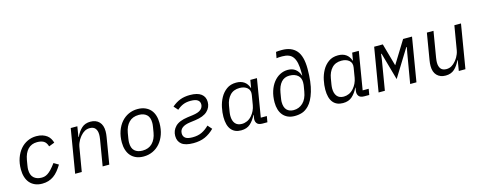

<svg xmlns="http://www.w3.org/2000/svg" viewBox="-31 -1462 5463 2185"><g transform="rotate(-15 2700.0 -370.0)"><path d="M270 12Q222 12 185.5 -4Q149 -20 124.5 -48.5Q100 -77 87.5 -117.5Q75 -158 75 -206Q75 -280 96 -339.5Q117 -399 153 -441Q189 -483 237.5 -505.5Q286 -528 341 -528Q382 -528 412.5 -518Q443 -508 465 -491.5Q487 -475 500.5 -452Q514 -429 521 -404L454 -378Q439 -426 409.5 -443Q380 -460 332 -460Q266 -460 224.5 -417Q183 -374 169 -293L159 -233Q156 -215 155 -205Q154 -195 154 -185Q154 -119 188.5 -87.5Q223 -56 280 -56Q297 -56 314.5 -60Q332 -64 352.5 -77Q373 -90 397 -115Q421 -140 452 -182L508 -149Q484 -110 459 -79.5Q434 -49 405.5 -29Q377 -9 343.5 1.5Q310 12 270 12Z M659 0 745 -516H823L803 -394H807Q836 -456 876 -492Q916 -528 979 -528Q1044 -528 1081.5 -489Q1119 -450 1119 -379Q1119 -364 1117.5 -346.5Q1116 -329 1113 -312L1061 0H983L1034 -305Q1037 -323 1038 -337.5Q1039 -352 1039 -360Q1039 -406 1018 -432.5Q997 -459 953 -459Q919 -459 892.5 -444Q866 -429 844 -403Q840 -398 831.5 -387.5Q823 -377 814 -361.5Q805 -346 797 -326.5Q789 -307 785 -285L737 0Z M1465 12Q1415 12 1377.5 -4Q1340 -20 1315 -48.5Q1290 -77 1277 -117.5Q1264 -158 1264 -206Q1264 -280 1285 -339.5Q1306 -399 1342.5 -441Q1379 -483 1428 -505.5Q1477 -528 1534 -528Q1584 -528 1622 -512Q1660 -496 1685.5 -467.5Q1711 -439 1723.5 -398.5Q1736 -358 1736 -310Q1736 -236 1715 -176.5Q1694 -117 1657.5 -75Q1621 -33 1571.5 -10.5Q1522 12 1465 12ZM1469 -56Q1542 -56 1585.5 -100.5Q1629 -145 1642 -222L1652 -282Q1655 -300 1656 -312Q1657 -324 1657 -333Q1657 -399 1623 -429.5Q1589 -460 1531 -460Q1458 -460 1414.5 -415.5Q1371 -371 1358 -294L1348 -234Q1345 -216 1344 -204Q1343 -192 1343 -183Q1343 -117 1377 -86.5Q1411 -56 1469 -56Z M2051 12Q1957 12 1913.5 -22.5Q1870 -57 1870 -121Q1870 -184 1914.5 -230Q1959 -276 2062 -290L2123 -298Q2192 -307 2221 -332Q2250 -357 2250 -392Q2250 -426 2224 -444Q2198 -462 2142 -462Q2091 -462 2053.5 -446.5Q2016 -431 1981 -400L1938 -449Q1986 -490 2036 -509Q2086 -528 2151 -528Q2240 -528 2284 -494Q2328 -460 2328 -399Q2328 -336 2281.5 -292Q2235 -248 2136 -235L2075 -227Q1949 -211 1949 -129Q1949 -94 1974 -74.5Q1999 -55 2059 -55Q2122 -55 2168 -77Q2214 -99 2255 -140L2298 -91Q2247 -40 2188.5 -14Q2130 12 2051 12Z M2613 12Q2537 12 2496.5 -38Q2456 -88 2456 -188Q2456 -240 2468.5 -299.5Q2481 -359 2509 -410Q2537 -461 2583 -494.5Q2629 -528 2696 -528Q2752 -528 2789 -502.5Q2826 -477 2843 -426H2846L2861 -516H2939L2865 -70H2936L2924 0H2866Q2818 0 2800.5 -25Q2783 -50 2789 -85L2795 -122H2792Q2762 -61 2721 -24.5Q2680 12 2613 12ZM2640 -57Q2672 -57 2702.5 -70.5Q2733 -84 2759 -114Q2779 -137 2793.5 -167Q2808 -197 2814 -232L2833 -346Q2842 -400 2808.5 -429.5Q2775 -459 2718 -459Q2646 -459 2604.5 -414Q2563 -369 2551 -297L2539 -225Q2537 -211 2536 -200.5Q2535 -190 2535 -180Q2535 -122 2561.5 -89.5Q2588 -57 2640 -57Z M3245 12Q3199 12 3164.5 -3.5Q3130 -19 3107 -46.5Q3084 -74 3072.5 -112.5Q3061 -151 3061 -196Q3061 -269 3080 -328Q3099 -387 3132 -429Q3165 -471 3208.5 -493.5Q3252 -516 3301 -516Q3355 -516 3390 -489Q3425 -462 3442 -412H3445V-448Q3445 -515 3435 -559.5Q3425 -604 3405 -631Q3385 -658 3354 -669.5Q3323 -681 3280 -681Q3256 -681 3240 -680Q3224 -679 3213 -677L3226 -748Q3234 -750 3253 -751Q3272 -752 3295 -752Q3407 -752 3465 -685.5Q3523 -619 3523 -469Q3523 -311 3491.5 -206.5Q3460 -102 3410 -52Q3372 -14 3332 -1Q3292 12 3245 12ZM3250 -56Q3314 -56 3360 -100Q3406 -144 3420 -229L3429 -282Q3431 -291 3432.5 -304.5Q3434 -318 3434 -335Q3434 -358 3426.5 -378.5Q3419 -399 3402.5 -414.5Q3386 -430 3361 -439Q3336 -448 3302 -448Q3242 -448 3205 -406Q3168 -364 3155 -287L3146 -234Q3143 -216 3141.5 -204Q3140 -192 3140 -181Q3140 -117 3169.5 -86.5Q3199 -56 3250 -56Z M3813 12Q3737 12 3696.5 -38Q3656 -88 3656 -188Q3656 -240 3668.5 -299.5Q3681 -359 3709 -410Q3737 -461 3783 -494.5Q3829 -528 3896 -528Q3952 -528 3989 -502.5Q4026 -477 4043 -426H4046L4061 -516H4139L4065 -70H4136L4124 0H4066Q4018 0 4000.5 -25Q3983 -50 3989 -85L3995 -122H3992Q3962 -61 3921 -24.5Q3880 12 3813 12ZM3840 -57Q3872 -57 3902.5 -70.5Q3933 -84 3959 -114Q3979 -137 3993.5 -167Q4008 -197 4014 -232L4033 -346Q4042 -400 4008.5 -429.5Q3975 -459 3918 -459Q3846 -459 3804.5 -414Q3763 -369 3751 -297L3739 -225Q3737 -211 3736 -200.5Q3735 -190 3735 -180Q3735 -122 3761.5 -89.5Q3788 -57 3840 -57Z M4320 -516H4422L4496 -252H4498L4661 -516H4766L4680 0H4606L4665 -347L4678 -417H4672L4472 -94L4381 -417H4375L4366 -347L4308 0H4234Z M5199 -122H5195Q5166 -60 5126 -24Q5086 12 5023 12Q4958 12 4920.5 -27Q4883 -66 4883 -137Q4883 -169 4889 -204L4941 -516H5019L4968 -211Q4965 -193 4964 -178.5Q4963 -164 4963 -156Q4963 -110 4984 -83.5Q5005 -57 5049 -57Q5083 -57 5109.5 -72Q5136 -87 5158 -113Q5162 -118 5170.5 -128.5Q5179 -139 5188 -154.5Q5197 -170 5205 -189.5Q5213 -209 5217 -231L5265 -516H5343L5257 0H5179Z"/></g></svg>

Font: IBM Plex Mono
Style: Italic
Weight: 400
Italic angle: -9°
Monospace: yes
Designer: Mike Abbink, Paul van der Laan, Pieter van Rosmalen
Foundry: Bold Monday
Version: Version 2.3